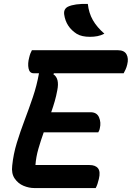

<svg xmlns="http://www.w3.org/2000/svg" viewBox="-20 -955 669 975"><path d="M155 0Q127 0 99.5 -11.5Q72 -23 54.5 -48.5Q37 -74 42 -114Q48 -173 65.5 -230Q83 -287 105 -345Q127 -403 147 -462Q167 -521 178 -583H151Q130 -583 125 -607.5Q120 -632 128 -662Q131 -675 134.5 -684Q138 -693 142 -700H579Q611 -700 622.5 -679Q634 -658 626 -627Q623 -614 618 -603Q613 -592 608 -583H254L251 -578Q283 -557 271 -497Q266 -469 258 -441Q250 -413 240 -385H440Q472 -385 483 -359Q494 -333 487 -304Q486 -297 483.5 -292Q481 -287 479 -283H202Q187 -241 175 -199.5Q163 -158 160 -117H434Q465 -117 478 -100Q491 -83 482 -46Q479 -33 475 -21Q471 -9 466 0ZM426 -935Q431 -889 451.5 -853Q472 -817 510 -784Q493 -775 475 -771.5Q457 -768 437 -768Q395 -768 370 -783Q315 -818 306 -881Q302 -909 325 -921Q359 -937 426 -935Z"/></svg>

Font: Recursive Mn Csl St SmB
Style: Italic
Weight: 600
Italic angle: -15°
Monospace: yes
Version: Version 1.079;hotconv 1.0.112;makeotfexe 2.5.65598; ttfautoh